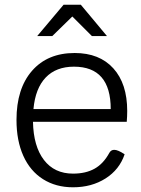

<svg xmlns="http://www.w3.org/2000/svg" viewBox="-20 -785 600 815"><path d="M518 -268H120Q122 -164 166.5 -106Q211 -48 290 -48Q344 -48 381.5 -69Q419 -90 444 -136Q451 -149 465 -149Q481 -149 509 -130Q487 -65 428 -27.5Q369 10 290 10Q217 10 162.5 -24.5Q108 -59 79 -123.5Q50 -188 50 -276Q50 -409 116 -484.5Q182 -560 297 -560Q402 -560 461 -495Q520 -430 520 -314Q520 -291 518 -268ZM450 -322Q450 -502 294 -502Q218 -502 174 -456Q130 -410 122 -322ZM250 -765H323L434 -632H370L287 -715L202 -632H138Z"/></svg>

Font: Krub
Style: Regular
Weight: 400
Designer: Ekaluck Peanpanawate
Foundry: Cadson Demak Co.,Ltd.
Version: Version 1.000; ttfautohint (v1.6)